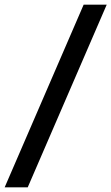

<svg xmlns="http://www.w3.org/2000/svg" viewBox="-75 -755 478 824"><path d="M-55 49 284 -735H383L44 49Z"/></svg>

Font: Archivo SemiBold
Style: Bold Italic
Weight: 700
Italic angle: -10°
Version: Version 2.001